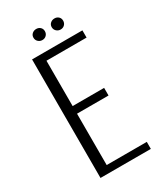

<svg xmlns="http://www.w3.org/2000/svg" viewBox="-178 -763 701 829"><g transform="rotate(-30 172.0 -348.0)"><path d="M68 0V-591H319V-555H119V-329H276V-291H119V-35H319V0ZM149 -641Q137 -641 128.5 -649Q120 -657 120 -669Q120 -681 128.5 -688.5Q137 -696 149 -696Q161 -696 169 -688.5Q177 -681 177 -669Q177 -657 169 -649Q161 -641 149 -641ZM240 -641Q228 -641 219.5 -649Q211 -657 211 -669Q211 -681 219.5 -688.5Q228 -696 240 -696Q252 -696 260 -688.5Q268 -681 268 -669Q268 -657 260 -649Q252 -641 240 -641Z"/></g></svg>

Font: Alumni Sans Thin Light
Style: Regular
Weight: 300
Version: Version 1.018